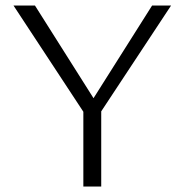

<svg xmlns="http://www.w3.org/2000/svg" viewBox="-20 -678 671 698"><path d="M296 -252 29 -658H107L339 -291ZM283 0V-291H348V0ZM336 -255 301 -291 533 -658H602Z"/></svg>

Font: Ysabeau Office Light
Style: Regular
Weight: 300
Designer: Christian Thalmann (Catharsis Fonts)
Version: Version 2.001;gftools[0.9.30]; featfreeze: tnum,lnum,ss02